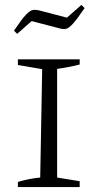

<svg xmlns="http://www.w3.org/2000/svg" viewBox="-20 -763 399 783"><path d="M53 0V-21Q76 -28 99 -32.5Q122 -37 144 -39L152 -481L53 -498V-521H305V-500Q286 -495 263.5 -490.5Q241 -486 213 -482V-39L305 -24V0ZM50 -625 37 -638Q68 -684 85 -702Q102 -720 113 -722Q124 -724 138 -721L253 -691L312 -743L325 -730Q295 -686 278 -667Q261 -648 249.5 -645.5Q238 -643 224 -647L109 -677Z"/></svg>

Font: Piazzolla SC Light
Style: Regular
Weight: 300
Designer: Juan Pablo del Peral
Foundry: Huerta Tipografica
Version: Version 1.330